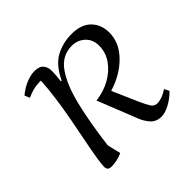

<svg xmlns="http://www.w3.org/2000/svg" viewBox="-123 -597 745 745"><g transform="rotate(-45 249.5 -225.0)"><path d="M193 -361H197Q225 -420 265 -441Q305 -462 352 -462Q405 -462 432.5 -434Q460 -406 460 -362Q460 -307 416.5 -262.5Q373 -218 305 -197L349 -96Q363 -65 372 -50.5Q381 -36 398 -36Q423 -36 455 -57L465 -37Q442 -14 417 -1Q392 12 373 12Q343 12 326 -8.5Q309 -29 300 -55L238 -211Q282 -216 317.5 -236Q353 -256 374.5 -286.5Q396 -317 396 -354Q396 -388 374 -408.5Q352 -429 320 -429Q267 -429 234 -383Q201 -337 180.5 -253.5Q160 -170 146 -57L159 -2Q146 5 129 8.5Q112 12 100 12Q86 12 81.5 6.5Q77 1 77 -8Q77 -23 82.5 -56.5Q88 -90 97 -135Q106 -180 115.5 -230.5Q125 -281 131.5 -329.5Q138 -378 140 -418Q136 -418 132 -418Q114 -418 97 -413.5Q80 -409 63 -401L54 -422Q78 -442 103 -452Q128 -462 148 -462Q175 -462 186 -448.5Q197 -435 197 -417Q197 -402 196 -391Q195 -380 193 -361Z"/></g></svg>

Font: Petrona Light
Style: Italic
Weight: 300
Italic angle: -9°
Designer: Ringo R. Seeber
Foundry: Ringo R. Seeber
Version: Version 2.001; ttfautohint (v1.8.3)